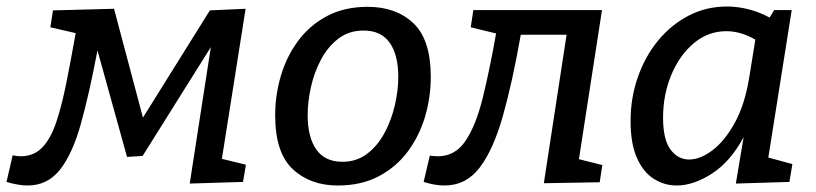

<svg xmlns="http://www.w3.org/2000/svg" viewBox="-58 -561 2512 591"><path d="M-38 -1 -19 -83Q-7 -80 6 -80Q46 -80 72 -107Q98 -134 115 -184.5Q132 -235 146 -305Q160 -375 175 -459L97 -477L105 -529L293 -534L382 -199L588 -529L698 -534L625 -72L699 -54L690 -1L526 4L591 -416L381 -81L333 -78L242 -406Q217 -273 191 -180Q165 -87 126.5 -38.5Q88 10 27 10Q-1 10 -38 -1Z M1074 -540Q1161 -540 1214.5 -489.5Q1268 -439 1268 -324Q1268 -262 1250.5 -202.5Q1233 -143 1197.5 -95Q1162 -47 1108 -18.5Q1054 10 982 10Q897 10 843 -40.5Q789 -91 789 -206Q789 -268 806.5 -327.5Q824 -387 859.5 -435Q895 -483 948.5 -511.5Q1002 -540 1074 -540ZM1061 -467Q1016 -467 983.5 -442Q951 -417 930 -377.5Q909 -338 899 -292.5Q889 -247 889 -207Q889 -139 915.5 -101Q942 -63 996 -63Q1040 -63 1072.5 -88Q1105 -113 1126 -152.5Q1147 -192 1157.5 -237.5Q1168 -283 1168 -324Q1168 -392 1141.5 -429.5Q1115 -467 1061 -467Z M1246 -1 1265 -82Q1278 -80 1290 -80Q1343 -80 1375 -127.5Q1407 -175 1428 -260Q1449 -345 1469 -458L1391 -477L1399 -530H1795L1724 -71L1796 -53L1788 0L1616 3L1686 -454H1545Q1519 -306 1489.5 -202.5Q1460 -99 1418 -44.5Q1376 10 1310 10Q1281 10 1246 -1Z M2025 10Q1987 10 1954.5 -10.5Q1922 -31 1902.5 -75Q1883 -119 1883 -188Q1883 -260 1905.5 -324Q1928 -388 1968 -436.5Q2008 -485 2062 -513Q2116 -541 2180 -541Q2211 -541 2244 -533Q2277 -525 2311 -507L2325 -530H2379L2307 -76L2381 -56L2372 -1L2207 4L2231 -139Q2191 -64 2134 -27Q2077 10 2025 10ZM2063 -70Q2097 -70 2134.5 -98Q2172 -126 2203 -181.5Q2234 -237 2248 -321L2267 -439Q2222 -465 2178 -465Q2121 -465 2077 -427.5Q2033 -390 2008 -329.5Q1983 -269 1983 -199Q1983 -131 2006 -100.5Q2029 -70 2063 -70Z"/></svg>

Font: Bitter Medium
Style: Italic
Weight: 500
Italic angle: -9°
Designer: Sol Matas, and Bitter project Authors
Foundry: Sol Matas
Version: Version 2.001